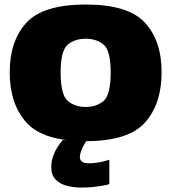

<svg xmlns="http://www.w3.org/2000/svg" viewBox="-20 -620 766 850"><path d="M359.5 5Q548 5 621.8 -77.5Q695.5 -160 695.5 -300Q695.5 -439 621.8 -519.5Q548 -600 359.5 -600Q171 -600 97 -519.5Q23 -439 23 -300Q23 -160 97 -77.5Q171 5 359.5 5ZM359.5 -146.5Q311 -146.5 279.8 -173.5Q248.5 -200.5 248.5 -299Q248.5 -396 279.8 -422.2Q311 -448.5 359.5 -448.5Q408 -448.5 439 -422.2Q470 -396 470 -299Q470 -200.5 439 -173.5Q408 -146.5 359.5 -146.5ZM339.5 210.5Q368 210.5 394.5 207.5Q421 204.5 439.8 201Q458.5 197.5 464 195V87Q458 89.5 442.8 93.5Q427.5 97.5 408.8 100.2Q390 103 373 103Q352 103 342.8 95.5Q333.5 88 333.5 75.5Q333.5 65.5 338.5 51Q343.5 36.5 351.2 22.5Q359 8.5 365.5 0H258Q248.5 10.5 236.5 28.2Q224.5 46 215.8 69.5Q207 93 207 120.5Q207 155.5 226.2 175Q245.5 194.5 276 202.5Q306.5 210.5 339.5 210.5Z"/></svg>

Font: Anybody UltraCondensed Thin Black
Style: Regular
Weight: 900
Version: Version 1.111